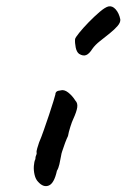

<svg xmlns="http://www.w3.org/2000/svg" viewBox="-20 -613 411 624"><path d="M104 -22Q96 -30 92.5 -44.5Q89 -59 90 -73.5Q91 -88 95 -96Q95 -104 97.5 -108.5Q100 -113 99 -117Q98 -121 101 -131Q104 -141 107 -150Q114 -166 122.5 -190.5Q131 -215 139.5 -240Q148 -265 153.5 -283.5Q159 -302 160 -306Q160 -318 176 -319Q188 -323 201.5 -312.5Q215 -302 225 -286Q233 -278 231 -264Q229 -250 218 -226Q214 -218 208.5 -200.5Q203 -183 201 -171Q197 -163 191.5 -148.5Q186 -134 182 -121Q180 -116 178 -104Q176 -92 173 -79Q170 -66 165 -58Q156 -17 138.5 -10Q121 -3 104 -22ZM237 -438Q229 -444 226 -459Q223 -474 224 -486Q225 -491 237.5 -506.5Q250 -522 268 -540.5Q286 -559 303.5 -574Q321 -589 332 -592Q345 -595 356 -582.5Q367 -570 371 -550Q372 -540 362 -528.5Q352 -517 336.5 -504.5Q321 -492 305 -479.5Q289 -467 280 -454Q270 -438 260 -434Q250 -430 237 -438Z"/></svg>

Font: Caveat SemiBold
Style: Regular
Weight: 600
Designer: Pablo Impallari
Foundry: Pablo Impallari
Version: Version 2.000